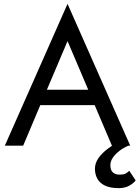

<svg xmlns="http://www.w3.org/2000/svg" viewBox="-20 -755 723 995"><path d="M147 -210H517L487 -290H177ZM330 -542 450 -260 458 -240 560 0H655L330 -735L5 0H100L204 -246L212 -264ZM650 130Q640 140 630 145Q620 150 600 150Q578 150 565 138.5Q552 127 552 100L472 120Q472 149 485 172Q498 195 525.5 207.5Q553 220 595 220Q627 220 649.5 207.5Q672 195 683 180ZM552 100Q552 81 564.5 62.5Q577 44 598 27.5Q619 11 645 0L604 -25Q569 -7 539 15.5Q509 38 490.5 64Q472 90 472 120Z"/></svg>

Font: Jost* Book
Style: Regular
Weight: 400
Version: Version 3.000